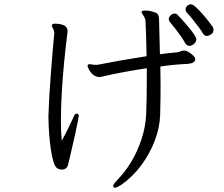

<svg xmlns="http://www.w3.org/2000/svg" viewBox="-20 -809 1040 892"><path d="M972 -671Q972 -656 960.5 -649Q949 -642 941 -642Q930 -642 923 -653Q918 -663 904.5 -681Q891 -699 875.5 -718.5Q860 -738 847 -752Q842 -757 842 -765Q842 -774 849.5 -781.5Q857 -789 867 -789Q876 -789 891 -775Q906 -761 922.5 -742Q939 -723 952 -706Q965 -689 969 -683Q972 -677 972 -671ZM887 -534Q887 -524 877 -518.5Q867 -513 850 -512Q822 -511 790 -508Q758 -505 725 -500Q725 -478 725.5 -455.5Q726 -433 726 -410Q726 -378 725.5 -344Q725 -310 724 -274Q722 -216 699 -155.5Q676 -95 636.5 -41.5Q597 12 543 50Q533 55 526.5 59Q520 63 515 63Q512 63 509 62Q506 61 506 54Q506 47 524 28Q560 -8 589.5 -57Q619 -106 637.5 -162.5Q656 -219 659 -276Q662 -347 662 -434V-492Q608 -484 557 -474.5Q506 -465 467 -456Q460 -455 453.5 -453Q447 -451 440 -451Q432 -451 425 -455Q410 -460 398.5 -477.5Q387 -495 387 -504Q387 -509 392 -510Q397 -511 397 -511Q402 -511 407.5 -509.5Q413 -508 420 -508H433Q472 -516 534.5 -527Q597 -538 661 -548Q660 -592 659 -634Q658 -676 656 -711Q656 -718 652.5 -725.5Q649 -733 646 -737Q644 -741 641 -745Q638 -749 638 -753V-755Q639 -760 656 -760Q672 -760 685 -756Q705 -751 711.5 -744.5Q718 -738 719 -718L723 -557Q766 -563 803 -566Q812 -567 818.5 -570.5Q825 -574 834 -574H836Q846 -574 857.5 -566.5Q869 -559 878 -550.5Q887 -542 887 -535ZM878 -602Q874 -600 869.5 -598Q865 -596 860 -596Q847 -596 839 -611Q832 -624 819 -642.5Q806 -661 792 -679Q778 -697 769 -707Q764 -714 764 -720Q764 -730 773 -738Q782 -746 792 -746Q800 -746 804 -741Q812 -733 826.5 -717Q841 -701 856 -683Q871 -665 881.5 -649.5Q892 -634 892 -626Q892 -613 878 -602ZM338 -281Q346 -278 346 -272Q346 -268 342 -247Q338 -226 331.5 -196Q325 -166 317.5 -134.5Q310 -103 304.5 -78Q299 -53 296 -43Q292 -30 284 -25.5Q276 -21 268 -21Q263 -21 258.5 -22.5Q254 -24 250 -25Q237 -30 229 -55.5Q221 -81 216 -116Q211 -151 208.5 -185.5Q206 -220 205.5 -244.5Q205 -269 205 -271Q206 -308 209 -361Q212 -414 216.5 -470.5Q221 -527 225 -576Q229 -625 232 -653V-658Q232 -665 228 -673Q226 -678 223.5 -682Q221 -686 221 -690V-693Q223 -699 237 -699Q241 -699 252 -698Q263 -697 274.5 -692.5Q286 -688 290 -679Q294 -674 294 -664Q294 -660 293.5 -656Q293 -652 292 -647Q285 -591 278 -520.5Q271 -450 267 -378.5Q263 -307 263 -246Q263 -220 264 -197Q265 -174 267 -155Q278 -175 290 -199Q302 -223 311 -242.5Q320 -262 323 -268Q328 -281 335 -281Z"/></svg>

Font: Klee One SemiBold
Style: Regular
Weight: 600
Designer: Fontworks Inc.
Foundry: Fontworks Inc.
Version: Version 1.00;January 12, 2022;FontCreator 13.0.0.2683 64-bit